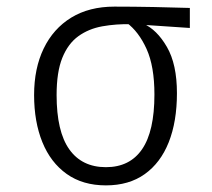

<svg xmlns="http://www.w3.org/2000/svg" viewBox="-20 -550 640 580"><path d="M325.5 -530Q381.5 -530 444.2 -528.8Q507 -527.5 553.5 -526V-465.5L405 -475.5L379 -477Q330.5 -478 289 -470.5Q247.5 -463 216.5 -440.5Q185.5 -418 168.2 -375.2Q151 -332.5 151 -263Q151 -153 189.2 -99Q227.5 -45 300 -45Q372 -45 409.2 -99.2Q446.5 -153.5 446.5 -264.5Q446.5 -349.5 422.8 -402Q399 -454.5 362.5 -481.5L413 -478.5Q454 -460.5 484.2 -408.2Q514.5 -356 514.5 -268.5Q514.5 -183 489.8 -120.5Q465 -58 417.2 -24Q369.5 10 300 10Q230 10 181.5 -24.5Q133 -59 108 -120.5Q83 -182 83 -263Q83 -343.5 112 -403.5Q141 -463.5 195.2 -496.8Q249.5 -530 325.5 -530Z"/></svg>

Font: Fira Code Light Light
Style: Regular
Weight: 300
Monospace: yes
Version: Version 5.002